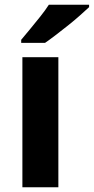

<svg xmlns="http://www.w3.org/2000/svg" viewBox="-20 -786 394 806"><path d="M225 0H74V-546H225ZM354 -756Q339 -742 316 -721.5Q293 -701 266 -679.5Q239 -658 213.5 -638.5Q188 -619 169 -606H69V-619Q85 -638 106.5 -664Q128 -690 149.5 -717Q171 -744 185 -766H354Z"/></svg>

Font: Noto Sans Lao Looped
Style: Bold
Weight: 700
Designer: Mark Frömberg, Ben Mitchell
Foundry: The Fontpad Ltd
Version: Version 1.001